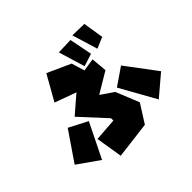

<svg xmlns="http://www.w3.org/2000/svg" viewBox="-143 -808 996 996"><g transform="rotate(-45 355.0 -309.5)"><path d="M491 -619 534 -478 595 -504 577 -617ZM379 -606 423 -461 492 -483 467 -609ZM463 -264 559 -330 685 -162 573 -67ZM135 -297 25 -136 143 -53 237 -244ZM485 -370 371 -302 441 -254 493 -126 429 -25 227 0 203 -147 329 -156V-173L201 -312L297 -395L179 -438L257 -576L385 -518L407 -446L477 -457Z"/></g></svg>

Font: Super Mario
Style: Regular
Weight: 400
Version: Version 1.0